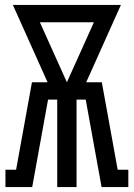

<svg xmlns="http://www.w3.org/2000/svg" viewBox="-20 -755 540 775"><path d="M2 0V-70H45L109 -423H172L32 -735H468L328 -423H391L455 -70H498V0H390L326 -353H289V0H211V-353H174L110 0ZM250 -423 359 -665H141Z"/></svg>

Font: Iosevka Gothic
Style: Regular
Weight: 400
Monospace: yes
Designer: Belleve Invis
Foundry: Belleve Invis
Version: Version 15.5.1; ttfautohint (v1.8.4)